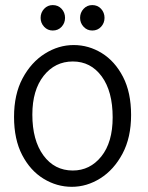

<svg xmlns="http://www.w3.org/2000/svg" viewBox="-20 -719 575 748"><path d="M259.8 8.8Q201.2 8.8 149.7 -22.7Q98.1 -54.2 66.4 -115Q34.7 -175.8 34.7 -263.7Q34.7 -351.6 68.1 -414.1Q101.6 -476.6 154.8 -510Q208 -543.5 267.1 -543.5Q325.7 -543.5 376.7 -512Q427.7 -480.5 459.2 -419.7Q490.7 -358.9 490.7 -271Q490.7 -183.1 457.3 -120.4Q423.8 -57.6 371.1 -24.4Q318.4 8.8 259.8 8.8ZM263.7 -54.7Q330.6 -54.7 374.8 -109.6Q418.9 -164.6 418.9 -261.7Q418.9 -363.3 376.2 -421.4Q333.5 -479.5 263.7 -479.5Q194.3 -479.5 150.1 -423.6Q106 -367.7 106 -272.5Q106 -172.4 149.2 -113.5Q192.4 -54.7 263.7 -54.7ZM185.5 -600.1Q165.5 -600.1 151.9 -614.7Q138.2 -629.4 138.2 -649.4Q138.2 -669.9 151.9 -684.6Q165.5 -699.2 185.5 -699.2Q206.5 -699.2 220 -684.6Q233.4 -669.9 233.4 -649.4Q233.4 -629.4 220 -614.7Q206.5 -600.1 185.5 -600.1ZM339.4 -600.1Q319.3 -600.1 305.7 -614.7Q292 -629.4 292 -649.4Q292 -669.9 305.7 -684.6Q319.3 -699.2 339.4 -699.2Q360.4 -699.2 373.8 -684.6Q387.2 -669.9 387.2 -649.4Q387.2 -629.4 373.8 -614.7Q360.4 -600.1 339.4 -600.1Z"/></svg>

Font: Harmattan
Style: Regular
Weight: 400
Designer: George W. Nuss III and SIL International
Foundry: SIL International
Version: Version 4.000